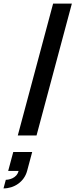

<svg xmlns="http://www.w3.org/2000/svg" viewBox="-78 -755 421 1070"><path d="M21.1 0H125.6L322.5 -735H218ZM-58.5 295C0.5 295 56.8 258.5 73.1 197.5L101.4 92H-4.1L-32.4 197.5H25.6C15.1 240.5 -31.6 247 -45.6 247Z"/></svg>

Font: Manrope
Style: SemiBoldItalic
Weight: 600
Italic angle: -15°
Designer: Mikhail Sharanda
Foundry: Mikhail Sharanda
Version: Version 4.502;hotconv 1.0.109;makeotfexe 2.5.65596